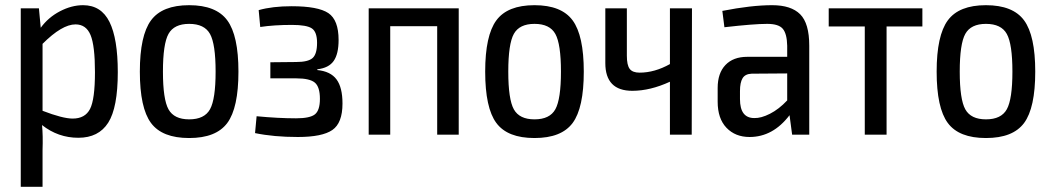

<svg xmlns="http://www.w3.org/2000/svg" viewBox="-20 -519 4051 740"><path d="M300 -499Q370 -499 402 -434.5Q434 -370 434 -241Q434 -104 397 -46Q360 12 282 12Q204 12 142 -37Q146 3 144 60V201H60V-487H130L137 -412Q166 -452 211 -475.5Q256 -499 300 -499ZM260 -62Q308 -62 327 -99Q346 -136 346 -241Q346 -343 329 -384Q312 -425 271 -425Q219 -425 144 -350V-92Q222 -62 260 -62Z M899 -243Q899 -103 856 -45Q813 13 709 13Q605 13 562 -45Q519 -103 519 -243Q519 -382 562 -440.5Q605 -499 709 -499Q813 -499 856 -440.5Q899 -382 899 -243ZM709 -427Q651 -427 629.5 -388.5Q608 -350 608 -243Q608 -136 629.5 -97.5Q651 -59 709 -59Q768 -59 789.5 -98Q811 -137 811 -243Q811 -349 789.5 -388Q768 -427 709 -427Z M1104 -495Q1206 -495 1245.5 -468.5Q1285 -442 1285 -365Q1285 -311 1266 -284Q1247 -257 1203 -252V-249Q1254 -244 1277 -213Q1300 -182 1300 -120Q1300 -45 1261 -18Q1222 9 1128 9Q1035 9 963 -6L969 -71Q1053 -63 1121 -63Q1175 -63 1194 -78.5Q1213 -94 1213 -138Q1213 -184 1193.5 -200.5Q1174 -217 1122 -217H1022V-279L1121 -280Q1168 -280 1185 -295.5Q1202 -311 1202 -354Q1202 -396 1182 -409.5Q1162 -423 1105 -423Q1036 -423 983 -415L977 -480Q1030 -495 1104 -495Z M1748 -487V0H1665V-418H1484V0H1401V-487Z M2230 -243Q2230 -103 2187 -45Q2144 13 2040 13Q1936 13 1893 -45Q1850 -103 1850 -243Q1850 -382 1893 -440.5Q1936 -499 2040 -499Q2144 -499 2187 -440.5Q2230 -382 2230 -243ZM2040 -427Q1982 -427 1960.5 -388.5Q1939 -350 1939 -243Q1939 -136 1960.5 -97.5Q1982 -59 2040 -59Q2099 -59 2120.5 -98Q2142 -137 2142 -243Q2142 -349 2120.5 -388Q2099 -427 2040 -427Z M2647 -487 2646 0H2562V-204Q2486 -169 2417 -169Q2313 -169 2313 -276V-487H2396V-304Q2396 -268 2407 -253.5Q2418 -239 2445 -239Q2503 -239 2562 -272V-487Z M2956 -499Q3029 -499 3064 -464Q3099 -429 3099 -343V0H3033L3023 -75Q2959 9 2869 9Q2814 9 2780 -26.5Q2746 -62 2746 -127V-180Q2746 -237 2776 -268.5Q2806 -300 2860 -300H3014V-343Q3013 -389 2997 -408Q2981 -427 2937 -427Q2885 -427 2772 -414L2764 -477Q2876 -499 2956 -499ZM2887 -64Q2913 -63 2947.5 -80.5Q2982 -98 3014 -132V-236L2877 -235Q2852 -234 2842 -217.5Q2832 -201 2832 -168V-137Q2832 -64 2887 -64Z M3535 -417H3397V0H3313V-417H3174V-487H3535Z M3970 -243Q3970 -103 3927 -45Q3884 13 3780 13Q3676 13 3633 -45Q3590 -103 3590 -243Q3590 -382 3633 -440.5Q3676 -499 3780 -499Q3884 -499 3927 -440.5Q3970 -382 3970 -243ZM3780 -427Q3722 -427 3700.5 -388.5Q3679 -350 3679 -243Q3679 -136 3700.5 -97.5Q3722 -59 3780 -59Q3839 -59 3860.5 -98Q3882 -137 3882 -243Q3882 -349 3860.5 -388Q3839 -427 3780 -427Z"/></svg>

Font: exo2condensed_r
Style: Regular
Weight: 400
Width: 3
Designer: Natanael Gama
Version: Version 1.001;PS 001.001;hotconv 1.0.70;makeotf.lib2.5.58329